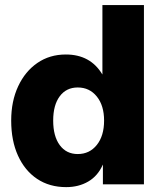

<svg xmlns="http://www.w3.org/2000/svg" viewBox="-20 -748 651 779"><path d="M248.5 11.2Q180.7 11.2 130.6 -22.2Q80.6 -55.7 53 -116.5Q25.4 -177.2 25.4 -258.8Q25.4 -337.4 53.7 -397.9Q82 -458.5 131.8 -492.7Q181.6 -526.9 247.1 -526.9Q346.7 -526.9 395 -446.3H395.5V-727.5H564V0H397.5V-79.6H397Q377 -34.2 338.1 -11.5Q299.3 11.2 248.5 11.2ZM295.4 -123Q343.3 -123 372.8 -159.9Q402.3 -196.8 402.3 -258.8Q402.3 -319.8 372.8 -356.4Q343.3 -393.1 295.4 -393.1Q249 -393.1 222.4 -357.4Q195.8 -321.8 195.8 -258.8Q195.8 -195.3 222.4 -159.2Q249 -123 295.4 -123Z"/></svg>

Font: Inter Display ExtraBold
Style: Regular
Weight: 800
Designer: Rasmus Andersson
Foundry: rsms
Version: Version 4.000;git-a52131595